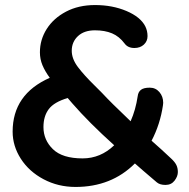

<svg xmlns="http://www.w3.org/2000/svg" viewBox="-20 -730 749 760"><path d="M684 -49Q684 -32 671 -15Q658 2 635 2Q613 2 601 -8L546 -55L514 -83Q421 10 279 10Q210 10 152.5 -20.5Q95 -51 62.5 -101.5Q30 -152 30 -209Q30 -357 177 -422Q158 -448 148 -472Q138 -496 138 -523Q138 -573 165 -615.5Q192 -658 241.5 -684Q291 -710 356 -710Q425 -710 480.5 -686.5Q536 -663 555 -626Q564 -608 564 -587Q564 -567 549.5 -553.5Q535 -540 512 -540Q486 -540 473 -558Q452 -586 423.5 -598Q395 -610 356 -610Q313 -610 288.5 -587Q264 -564 264 -529Q264 -497 288.5 -464.5Q313 -432 356 -390Q384 -362 384 -362Q416 -327 497 -250Q517 -295 525 -349Q527 -366 538 -374.5Q549 -383 573 -383Q596 -383 611 -365.5Q626 -348 626 -323L625 -313Q614 -238 580 -173Q620 -138 658 -102Q672 -89 678 -77Q684 -65 684 -49ZM432 -155Q332 -245 266 -321L248 -342Q194 -326 173 -298Q152 -270 152 -227Q152 -176 189.5 -139.5Q227 -103 307 -103Q378 -103 432 -155Z"/></svg>

Font: Quicksand
Style: Bold
Weight: 700
Version: Version 3.000